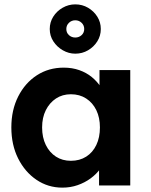

<svg xmlns="http://www.w3.org/2000/svg" viewBox="-20 -850 691 880"><path d="M32 -266Q32 -346 63.5 -408Q95 -470 149 -505Q203 -540 272 -540Q311 -540 343.5 -528.5Q376 -517 400.5 -497Q425 -477 442 -451Q459 -425 466 -395L436 -400V-529H577V0H434V-127L466 -130Q458 -102 440 -77Q422 -52 395.5 -32.5Q369 -13 336 -1.5Q303 10 266 10Q200 10 147 -26Q94 -62 63 -124Q32 -186 32 -266ZM438 -266Q438 -311 421.5 -345Q405 -379 375 -398.5Q345 -418 305 -418Q266 -418 236.5 -398.5Q207 -379 190 -345Q173 -311 173 -266Q173 -220 190 -185.5Q207 -151 236.5 -132Q266 -113 305 -113Q345 -113 375 -132Q405 -151 421.5 -185.5Q438 -220 438 -266ZM208 -717Q208 -748 224 -773.5Q240 -799 267 -814.5Q294 -830 325 -830Q357 -830 383.5 -814.5Q410 -799 426 -773.5Q442 -748 442 -717Q442 -686 426 -660.5Q410 -635 383.5 -619.5Q357 -604 325 -604Q295 -604 268 -619.5Q241 -635 224.5 -660.5Q208 -686 208 -717ZM366 -717Q366 -734 354 -745.5Q342 -757 325 -757Q308 -757 296 -745.5Q284 -734 284 -717Q284 -700 296 -689Q308 -678 325 -678Q342 -678 354 -689Q366 -700 366 -717Z"/></svg>

Font: Our Lexend SemiBold
Style: Regular
Weight: 600
Designer: Bonnie Shaver-Troup, Thomas Jockin
Foundry: Lexend
Version: Version 1.007